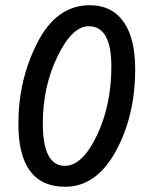

<svg xmlns="http://www.w3.org/2000/svg" viewBox="-20 -711 561 740"><path d="M326.2 -690.9Q410.2 -690.9 455.6 -627.9Q501 -564.9 501 -443.8Q501 -264.2 426 -127.7Q351.1 8.8 231 8.8Q50.8 8.8 50.8 -233.9Q50.8 -403.8 124.5 -547.4Q198.2 -690.9 326.2 -690.9ZM230 -71.8Q297.4 -71.8 353.3 -188.7Q409.2 -305.7 409.2 -455.1Q409.2 -609.9 321.8 -609.9Q257.8 -609.9 201.4 -493.2Q145 -376.5 145 -235.8Q145 -71.8 230 -71.8Z"/></svg>

Font: Myanmar Pyu Pro
Style: Regular
Weight: 400
Designer: Khon Soe Zaw Thu
Foundry: PaOh Unicode
Version: Version 2.00 April 29, 2017